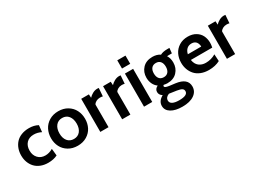

<svg xmlns="http://www.w3.org/2000/svg" viewBox="-47 -1479 3356 2511"><g transform="rotate(-30 1631.5 -224.0)"><path d="M290 10Q227 10 176.8 -10.5Q126.5 -31 94.2 -66.5Q62 -102 45 -148.5Q28 -195 28 -249Q28 -303.5 44.8 -350.2Q61.5 -397 93.8 -433Q126 -469 177.5 -489.5Q229 -510 294 -510Q371 -510 428 -478L418 -378Q364 -406 306 -406Q235 -406 195 -363Q155 -320 155 -249Q155 -181 196 -136.5Q237 -92 305 -92Q362.5 -92 419 -125L430 -20Q371.5 10 290 10Z M479 -249Q479 -320.5 508.8 -379.2Q538.5 -438 597.8 -474Q657 -510 736 -510Q815 -510 874.2 -474Q933.5 -438 963.2 -379.2Q993 -320.5 993 -249Q993 -178 963.2 -119.8Q933.5 -61.5 874.2 -25.8Q815 10 736 10Q657 10 597.8 -25.8Q538.5 -61.5 508.8 -119.8Q479 -178 479 -249ZM866 -249Q866 -321 831.5 -364.5Q797 -408 736 -408Q675 -408 640.5 -364.5Q606 -321 606 -249Q606 -178 640.5 -135Q675 -92 736 -92Q797 -92 831.5 -135Q866 -178 866 -249Z M1203 0H1079V-500H1195L1198 -447Q1220.5 -472 1255 -491Q1289.5 -510 1327 -510Q1339 -510 1349 -508L1340 -386Q1321 -391 1297 -391Q1266 -391 1239.8 -376.8Q1213.5 -362.5 1203 -341Z M1533 0H1409V-500H1525L1528 -447Q1550.5 -472 1585 -491Q1619.5 -510 1657 -510Q1669 -510 1679 -508L1670 -386Q1651 -391 1627 -391Q1596 -391 1569.8 -376.8Q1543.5 -362.5 1533 -341Z M1863 -576H1739V-700H1863ZM1863 0H1739V-500H1863Z M2177 252Q2071 252 2008 213.8Q1945 175.5 1945 109Q1945 36 2026 -9Q1982 -35.5 1982 -80Q1982 -126.5 2032 -150Q1994.5 -176.5 1974.8 -218.5Q1955 -260.5 1955 -311Q1955 -396 2009.2 -453Q2063.5 -510 2158 -510Q2224 -510 2272 -478Q2312 -500 2379 -500H2411L2403 -422H2358Q2341 -422 2330 -421Q2360 -374.5 2360 -311Q2360 -226 2306.2 -169Q2252.5 -112 2158 -112Q2135 -112 2105 -119Q2094 -114.5 2094 -103Q2094 -90 2109.8 -82.8Q2125.5 -75.5 2162 -70L2248 -59Q2420 -36.5 2420 86Q2420 162 2355.2 207Q2290.5 252 2177 252ZM2158 -204Q2201.5 -204 2224.8 -232.8Q2248 -261.5 2248 -311Q2248 -360.5 2224.8 -389.2Q2201.5 -418 2158 -418Q2114 -418 2090.5 -389.5Q2067 -361 2067 -311Q2067 -261 2090.5 -232.5Q2114 -204 2158 -204ZM2182 158Q2310 158 2310 95Q2310 67.5 2288 53.8Q2266 40 2215 32L2105.5 16Q2048 39 2048 86Q2048 122 2082.8 140Q2117.5 158 2182 158Z M2717 10Q2651 10 2598.5 -11Q2546 -32 2513.2 -68.5Q2480.5 -105 2463.2 -152Q2446 -199 2446 -253Q2446 -322.5 2473.8 -379.8Q2501.5 -437 2557.8 -472.5Q2614 -508 2690 -508Q2759.5 -508 2809.2 -478.2Q2859 -448.5 2882.5 -400.2Q2906 -352 2906 -291Q2906 -261.5 2898 -223H2575Q2585 -157 2626.8 -124.5Q2668.5 -92 2728 -92Q2809 -92 2878 -133L2884 -28Q2812 10 2717 10ZM2578 -307H2780Q2780 -325 2775.2 -341.8Q2770.5 -358.5 2760.5 -373.2Q2750.5 -388 2732.2 -397Q2714 -406 2690 -406Q2644 -406 2615.8 -379Q2587.5 -352 2578 -307Z M3115 0H2991V-500H3107L3110 -447Q3132.5 -472 3167 -491Q3201.5 -510 3239 -510Q3251 -510 3261 -508L3252 -386Q3233 -391 3209 -391Q3178 -391 3151.8 -376.8Q3125.5 -362.5 3115 -341Z"/></g></svg>

Font: Cabin
Style: Bold
Weight: 700
Designer: Pablo Impallari
Foundry: Pablo Impallari. http://www.impallari.com Igino Marini. http://www.ikern.com
Version: Version 3.001;hotconv 1.0.109;makeotfexe 2.5.65596